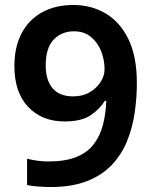

<svg xmlns="http://www.w3.org/2000/svg" viewBox="-20 -743 612 773"><path d="M531 -409Q531 -348 522 -287.5Q513 -227 491 -173.5Q469 -120 429.5 -78.5Q390 -37 329.5 -13.5Q269 10 183 10Q162 10 134.5 8Q107 6 89 2V-104Q108 -99 130.5 -96Q153 -93 175 -93Q243 -93 287.5 -111Q332 -129 357.5 -162.5Q383 -196 394.5 -240.5Q406 -285 408 -337H402Q381 -303 344 -278.5Q307 -254 240 -254Q149 -254 93.5 -312.5Q38 -371 38 -477Q38 -554 67 -609Q96 -664 149.5 -693.5Q203 -723 276 -723Q347 -723 405 -689Q463 -655 497 -585.5Q531 -516 531 -409ZM278 -617Q228 -617 196 -583.5Q164 -550 164 -479Q164 -421 191.5 -388Q219 -355 275 -355Q313 -355 341 -371.5Q369 -388 385 -413Q401 -438 401 -464Q401 -501 387.5 -536Q374 -571 346.5 -594Q319 -617 278 -617Z"/></svg>

Font: Noto Sans Kawi SemiBold
Style: Regular
Weight: 600
Designer: Fadhl Haqq
Version: Version 1.000